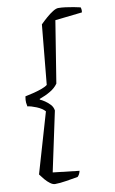

<svg xmlns="http://www.w3.org/2000/svg" viewBox="-103 -850 640 1070"><g transform="rotate(-10 216.5 -315.5)"><path d="M119 166Q107 166 92 155Q77 144 63.5 128Q50 112 40 98L139 -242Q123 -260 92.5 -272.5Q62 -285 42 -287Q40 -295 38.5 -308.5Q37 -322 41 -344Q61 -348 85.5 -354Q110 -360 133 -368Q156 -376 169 -386L201 -723Q218 -740 237.5 -757Q257 -774 275.5 -785.5Q294 -797 306 -797Q325 -797 347.5 -794Q370 -791 392 -787Q414 -783 430 -779Q432 -775 433 -766.5Q434 -758 432 -750L279 -733L223 -384Q207 -361 179 -344.5Q151 -328 117 -316V-312Q129 -307 144.5 -296.5Q160 -286 173 -272Q186 -258 189 -238L117 100L266 117Q263 130 258 138Q253 146 249 149Q220 154 183 160Q146 166 119 166Z"/></g></svg>

Font: Texturina 12pt Light
Style: Italic
Weight: 300
Italic angle: -11°
Designer: Guillermo Torres Carreño
Foundry: Omnibus-Type
Version: Version 1.002